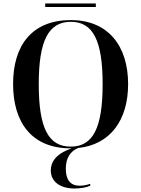

<svg xmlns="http://www.w3.org/2000/svg" viewBox="-20 -840 810 1100"><path d="M239 -800H529V-820H239ZM385 10H390C303 40 271 86 271 136C271 203 327 240 407 240C440 240 476 234 497 224V213C475 221 454 224 436 224C384 224 357 191 357 127C357 65 383 27 427 8C612 -11 714 -152 714 -358C714 -580 597 -725 386 -725C163 -725 55 -580 55 -359C55 -137 163 10 385 10ZM385 0C257 0 202 -107 202 -358C202 -608 258 -715 386 -715C513 -715 568 -608 568 -358C568 -107 513 0 385 0Z"/></svg>

Font: Noto Serif Display SemiBold
Style: Regular
Weight: 600
Designer: Monotype Design Team
Foundry: Monotype Imaging Inc.
Version: Version 2.009